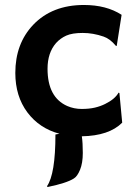

<svg xmlns="http://www.w3.org/2000/svg" viewBox="-20 -540 541 771"><path d="M308.6 7.3Q312.5 33.7 312.5 74.2Q312.5 114.7 301.5 141.6Q290.5 168.5 276.4 176.8Q247.6 195.3 171.4 210.9L168.5 208Q202.6 159.7 202.6 0L218.8 -2.9Q138.2 -24.4 89.8 -88.9Q41.5 -153.8 41.5 -247.1Q41.5 -364.7 113.3 -440.4Q189.5 -520 316.9 -520Q407.2 -520 468.3 -480.5L448.7 -355.5L445.3 -356Q421.9 -384.3 396 -393.1Q354 -407.7 312 -407.7Q270 -407.7 246.1 -397Q222.2 -386.2 205.1 -367.2Q170.9 -328.1 170.9 -263.7Q170.9 -149.4 250 -114.3Q277.3 -102.5 307.9 -102.5Q338.4 -102.5 361.1 -107.9Q383.8 -113.3 402.3 -122.6Q441.9 -142.1 456.1 -168L459.5 -166.5L470.7 -47.4Q418 5.4 308.6 7.3Z"/></svg>

Font: Hammersmith One
Style: Regular
Weight: 400
Designer: Nicole Fally
Foundry: Nicole Fally
Version: Version 1.003